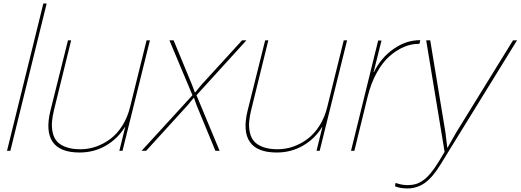

<svg xmlns="http://www.w3.org/2000/svg" viewBox="-20 -860 2969 1095"><path d="M246.1 -839.8 39.1 0H20L227.1 -839.8Z M835 -629.9 678.7 0H660.6L693.8 -134.8H691.9Q650.9 -68.4 583.5 -29.3Q516.1 9.8 433.6 9.8Q322.3 9.8 280.5 -50.5Q238.8 -110.8 267.6 -229L367.7 -629.9H385.7L288.6 -234.9Q279.3 -197.3 276.6 -166.5Q273.9 -135.7 280.3 -105.5Q286.6 -75.2 304 -54.7Q321.3 -34.2 355.5 -21.5Q389.6 -8.8 439 -8.8Q484.9 -8.8 528.6 -24.2Q572.3 -39.6 610.6 -68.6Q648.9 -97.7 678.2 -144.3Q707.5 -190.9 721.7 -249L815.9 -629.9Z M1100.6 -316.9 1232.4 0H1208.5L1101.6 -258.8L1086.4 -301.8H1084.5L1049.3 -258.8L813.5 0H787.6L1077.6 -316.9L946.3 -629.9H970.2L1075.2 -376L1091.3 -333H1093.3L1128.4 -376L1360.4 -629.9H1385.3Z M1959.5 -629.9 1803.2 0H1785.2L1818.4 -134.8H1816.4Q1775.4 -68.4 1708 -29.3Q1640.6 9.8 1558.1 9.8Q1446.8 9.8 1405 -50.5Q1363.3 -110.8 1392.1 -229L1492.2 -629.9H1510.3L1413.1 -234.9Q1403.8 -197.3 1401.1 -166.5Q1398.4 -135.7 1404.8 -105.5Q1411.1 -75.2 1428.5 -54.7Q1445.8 -34.2 1480 -21.5Q1514.2 -8.8 1563.5 -8.8Q1609.4 -8.8 1653.1 -24.2Q1696.8 -39.6 1735.1 -68.6Q1773.4 -97.7 1802.7 -144.3Q1832 -190.9 1846.2 -249L1940.4 -629.9Z M2377 -630.9 2372.1 -609.9H2369.1Q2326.7 -610.4 2284.2 -592.5Q2241.7 -574.7 2201.7 -539.6Q2161.6 -504.4 2128.7 -445.1Q2095.7 -385.7 2077.1 -310.1L2001 0H1981.9L2136.7 -628.9H2155.8L2110.8 -449.2H2112.8Q2153.3 -531.7 2225.1 -581.3Q2296.9 -630.9 2374 -630.9Z M2905.8 -629.9H2928.7L2491.7 79.1Q2446.3 153.3 2401.6 184.1Q2356.9 214.8 2303.7 214.8Q2261.2 214.8 2232.4 202.1L2236.3 183.1Q2272 195.8 2303.7 195.8Q2329.6 195.8 2349.6 190.2Q2369.6 184.6 2391.8 169.4Q2414.1 154.3 2437 126.5Q2460 98.6 2486.3 55.2L2515.6 5.9L2410.6 -629.9H2433.6L2520.5 -104L2530.8 -18.1H2532.7L2581.5 -104Z"/></svg>

Font: Sinkin Sans 100 Thin Italic
Style: Regular
Weight: 100
Italic angle: -112°
Designer: Keith Bates
Foundry: K-Type
Version: Sinkin Sans (version 1.0)  by Keith Bates   •   © 2014   www